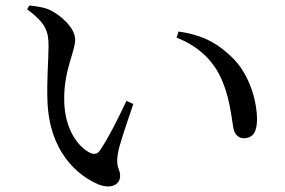

<svg xmlns="http://www.w3.org/2000/svg" viewBox="-20 -706 1040 700"><path d="M157 -539C157 -487 150 -413 153 -339C159 -156 259 -68 338 -34C385 -15 418 -33 418 -65C418 -90 402 -93 409 -142C413 -174 443 -258 466 -327L441 -338C411 -275 376 -204 344 -157C335 -144 323 -142 308 -149C268 -169 214 -231 214 -346C214 -455 254 -516 254 -562C254 -605 199 -653 159 -671C137 -680 112 -683 87 -686L79 -672C145 -623 157 -594 157 -539ZM624 -569C694 -541 748 -496 780 -433C818 -358 823 -281 831 -238C836 -214 851 -202 869 -202C901 -202 917 -224 917 -270C917 -340 888 -435 830 -493C780 -542 729 -577 631 -591Z"/></svg>

Font: Noto Serif TC Medium
Style: Regular
Weight: 500
Designer: Ryoko NISHIZUKA 西塚涼子 (kana & ideographs); Frank Grießhammer (Latin, Greek & Cyrillic); Wenlong ZHANG 张文龙 (bopomofo); San
Foundry: Adobe
Version: Version 2.001;hotconv 1.1.0;makeotfexe 2.6.0